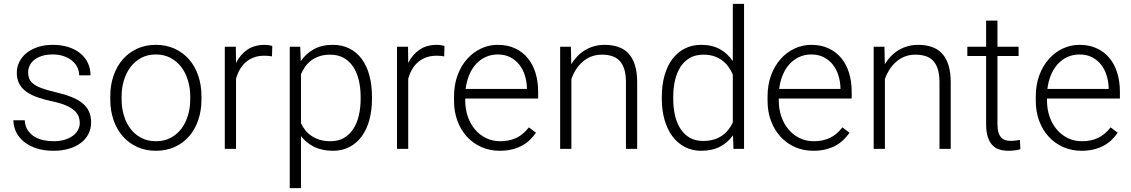

<svg xmlns="http://www.w3.org/2000/svg" viewBox="-20 -770 5850 993"><path d="M392.6 -134.3Q392.6 -150.4 387 -166.5Q381.3 -182.6 366 -197Q350.6 -211.4 323 -223.9Q295.4 -236.3 251.5 -245.6Q207.5 -254.9 173.1 -267.1Q138.7 -279.3 115 -296.6Q91.3 -314 79.1 -337.9Q66.9 -361.8 66.9 -394Q66.9 -423.3 79.8 -449.7Q92.8 -476.1 116.9 -495.6Q141.1 -515.1 175.5 -526.6Q210 -538.1 252.9 -538.1Q298.8 -538.1 335.2 -526.1Q371.6 -514.2 396.7 -492.9Q421.9 -471.7 435.1 -442.9Q448.2 -414.1 448.2 -380.4H389.6Q389.6 -400.9 380.6 -420.4Q371.6 -439.9 354.2 -454.8Q336.9 -469.7 311.3 -479Q285.6 -488.3 252.9 -488.3Q218.8 -488.3 194.6 -480Q170.4 -471.7 155 -458.5Q139.6 -445.3 132.6 -429Q125.5 -412.6 125.5 -396Q125.5 -378.4 130.9 -364Q136.2 -349.6 151.6 -337.2Q167 -324.7 194.6 -314.2Q222.2 -303.7 266.6 -293.5Q314.5 -282.2 349.1 -268.6Q383.8 -254.9 406.5 -236.1Q429.2 -217.3 440.2 -193.1Q451.2 -168.9 451.2 -137.2Q451.2 -104.5 437.5 -77.4Q423.8 -50.3 398.4 -31Q373 -11.7 336.9 -1Q300.8 9.8 256.3 9.8Q206.1 9.8 167.5 -3.2Q128.9 -16.1 102.5 -38.1Q76.2 -60.1 62.7 -88.6Q49.3 -117.2 49.3 -147.9H107.9Q109.9 -116.7 124 -95.9Q138.2 -75.2 159.2 -62.7Q180.2 -50.3 205.8 -44.9Q231.4 -39.6 256.3 -39.6Q289.6 -39.6 314.9 -47.4Q340.3 -55.2 357.7 -68.4Q375 -81.5 383.8 -98.6Q392.6 -115.7 392.6 -134.3Z M550.3 -272Q550.3 -329.6 567.1 -378.4Q584 -427.2 614.7 -462.6Q645.5 -498 689 -518.1Q732.4 -538.1 785.6 -538.1Q839.8 -538.1 883.5 -518.1Q927.2 -498 958 -462.6Q988.8 -427.2 1005.4 -378.4Q1022 -329.6 1022 -272V-255.9Q1022 -198.2 1005.4 -149.4Q988.8 -100.6 958 -65.2Q927.2 -29.8 883.8 -10Q840.3 9.8 786.6 9.8Q732.9 9.8 689.5 -10Q646 -29.8 615 -65.2Q584 -100.6 567.1 -149.4Q550.3 -198.2 550.3 -255.9ZM608.9 -255.9Q608.9 -212.4 620.6 -173.1Q632.3 -133.8 654.8 -104.2Q677.2 -74.7 710.4 -57.1Q743.7 -39.6 786.6 -39.6Q829.6 -39.6 862.5 -57.1Q895.5 -74.7 918 -104.2Q940.4 -133.8 952.1 -173.1Q963.9 -212.4 963.9 -255.9V-272Q963.9 -314.5 952.1 -353.8Q940.4 -393.1 918 -422.9Q895.5 -452.6 862.1 -470.5Q828.6 -488.3 785.6 -488.3Q743.2 -488.3 710.2 -470.5Q677.2 -452.6 654.8 -422.9Q632.3 -393.1 620.6 -353.8Q608.9 -314.5 608.9 -272Z M1386.7 -478.5Q1368.2 -481.9 1347.2 -481.9Q1317.4 -481.9 1293.5 -473.1Q1269.5 -464.4 1251.2 -448.5Q1232.9 -432.6 1220.5 -410.9Q1208 -389.2 1200.7 -362.8V0H1142.6V-528.3H1199.7L1200.7 -444.3Q1222.2 -487.8 1259 -512.9Q1295.9 -538.1 1349.6 -538.1Q1360.4 -538.1 1371.6 -536.1Q1382.8 -534.2 1388.2 -531.7Z M1903.8 -258.8Q1903.8 -199.2 1890.4 -149.9Q1877 -100.6 1851.1 -65.2Q1825.2 -29.8 1787.8 -10Q1750.5 9.8 1702.6 9.8Q1646 9.8 1604.7 -10.5Q1563.5 -30.8 1536.6 -66.4V203.1H1478.5V-528.3H1532.7L1535.6 -453.6Q1562.5 -493.2 1603.5 -515.6Q1644.5 -538.1 1701.2 -538.1Q1749.5 -538.1 1787.4 -519Q1825.2 -500 1851.1 -464.8Q1877 -429.7 1890.4 -380.1Q1903.8 -330.6 1903.8 -269ZM1845.2 -269Q1845.2 -314.9 1835.7 -355Q1826.2 -395 1806.9 -424.3Q1787.6 -453.6 1757.8 -470.5Q1728 -487.3 1688 -487.3Q1656.2 -487.3 1631.8 -479Q1607.4 -470.7 1589.1 -456.8Q1570.8 -442.9 1557.9 -424.6Q1544.9 -406.2 1536.6 -386.2V-132.8Q1545.9 -112.8 1559.8 -95.7Q1573.7 -78.6 1592.5 -66.2Q1611.3 -53.7 1635.3 -46.6Q1659.2 -39.6 1689 -39.6Q1729 -39.6 1758.3 -56.4Q1787.6 -73.2 1806.9 -102.8Q1826.2 -132.3 1835.7 -172.4Q1845.2 -212.4 1845.2 -258.8Z M2277.3 -478.5Q2258.8 -481.9 2237.8 -481.9Q2208 -481.9 2184.1 -473.1Q2160.2 -464.4 2141.8 -448.5Q2123.5 -432.6 2111.1 -410.9Q2098.6 -389.2 2091.3 -362.8V0H2033.2V-528.3H2090.3L2091.3 -444.3Q2112.8 -487.8 2149.7 -512.9Q2186.5 -538.1 2240.2 -538.1Q2251 -538.1 2262.2 -536.1Q2273.4 -534.2 2278.8 -531.7Z M2564.9 9.8Q2513.2 9.8 2469.7 -9.5Q2426.3 -28.8 2394.8 -63.2Q2363.3 -97.7 2345.7 -145Q2328.1 -192.4 2328.1 -249V-270Q2328.1 -331.1 2346.4 -380.6Q2364.7 -430.2 2396 -465.1Q2427.2 -500 2468 -519Q2508.8 -538.1 2554.2 -538.1Q2604.5 -538.1 2643.6 -520Q2682.6 -502 2709.2 -469.7Q2735.8 -437.5 2749.5 -393.1Q2763.2 -348.6 2763.2 -295.9V-260.3H2386.2V-249Q2386.2 -205.6 2399.4 -167.2Q2412.6 -128.9 2436.5 -100.6Q2460.4 -72.3 2493.7 -55.9Q2526.9 -39.6 2567.4 -39.6Q2614.3 -39.6 2650.1 -56.6Q2686 -73.7 2715.3 -111.3L2752 -83.5Q2738.8 -64.5 2721.4 -47.4Q2704.1 -30.3 2681.2 -17.6Q2658.2 -4.9 2629.4 2.4Q2600.6 9.8 2564.9 9.8ZM2554.2 -488.3Q2521 -488.3 2492.7 -475.6Q2464.4 -462.9 2442.6 -439.5Q2420.9 -416 2407 -383.1Q2393.1 -350.1 2388.2 -310.1H2705.1V-316.4Q2704.1 -349.6 2694.3 -380.6Q2684.6 -411.6 2665.8 -435.5Q2647 -459.5 2619.1 -473.9Q2591.3 -488.3 2554.2 -488.3Z M2932.6 -528.3 2934.6 -438Q2948.2 -460.4 2966.1 -479Q2983.9 -497.6 3005.9 -510.7Q3027.8 -523.9 3053.2 -531Q3078.6 -538.1 3106.9 -538.1Q3146.5 -538.1 3177.7 -527.3Q3209 -516.6 3230.7 -493.2Q3252.4 -469.7 3263.9 -432.9Q3275.4 -396 3275.4 -343.8V0H3217.3V-344.2Q3217.3 -385.3 3208.5 -412.6Q3199.7 -439.9 3183.6 -456.5Q3167.5 -473.1 3144.3 -480.2Q3121.1 -487.3 3092.8 -487.3Q3061.5 -487.3 3036.1 -476.8Q3010.7 -466.3 2991.2 -448.7Q2971.7 -431.2 2957.5 -408.4Q2943.4 -385.7 2935.1 -361.8V0H2877V-528.3Z M3402.8 -269Q3402.8 -330.6 3417 -380.1Q3431.2 -429.7 3457.5 -464.8Q3483.9 -500 3521.7 -519Q3559.6 -538.1 3606.9 -538.1Q3663.1 -538.1 3703.4 -515.6Q3743.7 -493.2 3770 -453.6V-750H3828.1V0H3773.4L3771 -70.3Q3744.6 -32.7 3703.9 -11.5Q3663.1 9.8 3606 9.8Q3559.1 9.8 3521.5 -10Q3483.9 -29.8 3457.5 -65.2Q3431.2 -100.6 3417 -149.9Q3402.8 -199.2 3402.8 -258.8ZM3461.9 -258.8Q3461.9 -212.4 3471.2 -172.6Q3480.5 -132.8 3499.5 -103.5Q3518.6 -74.2 3547.6 -57.6Q3576.7 -41 3616.7 -41Q3646.5 -41 3670.7 -48.1Q3694.8 -55.2 3713.6 -67.9Q3732.4 -80.6 3746.3 -98.1Q3760.3 -115.7 3770 -136.2V-384.3Q3761.2 -404.3 3748.5 -422.9Q3735.8 -441.4 3717.3 -455.8Q3698.7 -470.2 3674.3 -478.8Q3649.9 -487.3 3617.7 -487.3Q3577.1 -487.3 3547.9 -470.5Q3518.6 -453.6 3499.5 -424.3Q3480.5 -395 3471.2 -355Q3461.9 -314.9 3461.9 -269Z M4186.5 9.8Q4134.8 9.8 4091.3 -9.5Q4047.9 -28.8 4016.4 -63.2Q3984.9 -97.7 3967.3 -145Q3949.7 -192.4 3949.7 -249V-270Q3949.7 -331.1 3968 -380.6Q3986.3 -430.2 4017.6 -465.1Q4048.8 -500 4089.6 -519Q4130.4 -538.1 4175.8 -538.1Q4226.1 -538.1 4265.1 -520Q4304.2 -502 4330.8 -469.7Q4357.4 -437.5 4371.1 -393.1Q4384.8 -348.6 4384.8 -295.9V-260.3H4007.8V-249Q4007.8 -205.6 4021 -167.2Q4034.2 -128.9 4058.1 -100.6Q4082 -72.3 4115.2 -55.9Q4148.4 -39.6 4189 -39.6Q4235.8 -39.6 4271.7 -56.6Q4307.6 -73.7 4336.9 -111.3L4373.5 -83.5Q4360.4 -64.5 4343 -47.4Q4325.7 -30.3 4302.7 -17.6Q4279.8 -4.9 4251 2.4Q4222.2 9.8 4186.5 9.8ZM4175.8 -488.3Q4142.6 -488.3 4114.3 -475.6Q4085.9 -462.9 4064.2 -439.5Q4042.5 -416 4028.6 -383.1Q4014.6 -350.1 4009.8 -310.1H4326.7V-316.4Q4325.7 -349.6 4315.9 -380.6Q4306.2 -411.6 4287.4 -435.5Q4268.6 -459.5 4240.7 -473.9Q4212.9 -488.3 4175.8 -488.3Z M4554.2 -528.3 4556.2 -438Q4569.8 -460.4 4587.6 -479Q4605.5 -497.6 4627.4 -510.7Q4649.4 -523.9 4674.8 -531Q4700.2 -538.1 4728.5 -538.1Q4768.1 -538.1 4799.3 -527.3Q4830.6 -516.6 4852.3 -493.2Q4874 -469.7 4885.5 -432.9Q4897 -396 4897 -343.8V0H4838.9V-344.2Q4838.9 -385.3 4830.1 -412.6Q4821.3 -439.9 4805.2 -456.5Q4789.1 -473.1 4765.9 -480.2Q4742.7 -487.3 4714.4 -487.3Q4683.1 -487.3 4657.7 -476.8Q4632.3 -466.3 4612.8 -448.7Q4593.3 -431.2 4579.1 -408.4Q4564.9 -385.7 4556.6 -361.8V0H4498.5V-528.3Z M5138.7 -663.6V-528.3H5248V-480.5H5138.7V-128.4Q5138.7 -100.6 5144.3 -83.7Q5149.9 -66.9 5159.4 -57.4Q5168.9 -47.9 5181.4 -44.7Q5193.8 -41.5 5207.5 -41.5Q5220.7 -41.5 5232.9 -43.2Q5245.1 -44.9 5254.9 -46.4L5257.3 1.5Q5246.6 5.4 5229.2 7.6Q5211.9 9.8 5194.8 9.8Q5169.9 9.8 5148.7 3.2Q5127.4 -3.4 5112.3 -19.5Q5097.2 -35.6 5088.6 -62.3Q5080.1 -88.9 5080.1 -128.4V-480.5H4982.9V-528.3H5080.1V-663.6Z M5573.7 9.8Q5522 9.8 5478.5 -9.5Q5435.1 -28.8 5403.6 -63.2Q5372.1 -97.7 5354.5 -145Q5336.9 -192.4 5336.9 -249V-270Q5336.9 -331.1 5355.2 -380.6Q5373.5 -430.2 5404.8 -465.1Q5436 -500 5476.8 -519Q5517.6 -538.1 5563 -538.1Q5613.3 -538.1 5652.3 -520Q5691.4 -502 5718 -469.7Q5744.6 -437.5 5758.3 -393.1Q5772 -348.6 5772 -295.9V-260.3H5395V-249Q5395 -205.6 5408.2 -167.2Q5421.4 -128.9 5445.3 -100.6Q5469.2 -72.3 5502.4 -55.9Q5535.6 -39.6 5576.2 -39.6Q5623 -39.6 5658.9 -56.6Q5694.8 -73.7 5724.1 -111.3L5760.7 -83.5Q5747.6 -64.5 5730.2 -47.4Q5712.9 -30.3 5689.9 -17.6Q5667 -4.9 5638.2 2.4Q5609.4 9.8 5573.7 9.8ZM5563 -488.3Q5529.8 -488.3 5501.5 -475.6Q5473.1 -462.9 5451.4 -439.5Q5429.7 -416 5415.8 -383.1Q5401.9 -350.1 5397 -310.1H5713.9V-316.4Q5712.9 -349.6 5703.1 -380.6Q5693.4 -411.6 5674.6 -435.5Q5655.8 -459.5 5627.9 -473.9Q5600.1 -488.3 5563 -488.3Z"/></svg>

Font: Melbourne
Style: Light
Weight: 300
Designer: Google
Version: Version 2.000980; 2014